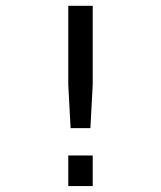

<svg xmlns="http://www.w3.org/2000/svg" viewBox="-20 -624 540 644"><path d="M209 -604.5H291V-339.8L283.2 -194.3H216.8L209 -339.8ZM209 -102.5H291V0H209Z"/></svg>

Font: BabelStone Xiangqi Colour
Style: Regular
Weight: 400
Designer: Andrew West
Foundry: BabelStone
Version: Version 11.001 November 01, 2021